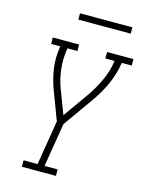

<svg xmlns="http://www.w3.org/2000/svg" viewBox="-132 -982 806 1062"><g transform="rotate(15 271.0 -451.5)"><path d="M100 0V-37H180L222 -292L159 -459Q139 -513 130.5 -571.5Q122 -630 132 -691L133 -698H81L80 -735H231V-698H174L173 -691Q164 -634 170.5 -578Q177 -522 196 -472L248 -335L348 -476L349 -477Q383 -526 408.5 -580.5Q434 -635 443 -691L444 -698H391V-735H542V-698H485L484 -691Q474 -629 446.5 -569Q419 -509 380 -455L261 -287L220 -37H295V0ZM491 -867H191V-903H491Z"/></g></svg>

Font: Iosevka Curly Slab Extralight
Style: Italic
Weight: 200
Italic angle: -9°
Monospace: yes
Designer: Belleve Invis
Foundry: Belleve Invis
Version: Version 22.1.2; ttfautohint (v1.8.4)